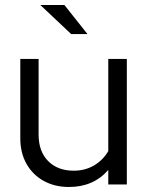

<svg xmlns="http://www.w3.org/2000/svg" viewBox="-20 -736 589 766"><path d="M255 10Q198 10 154 -14.5Q110 -39 85.5 -82.7Q61 -126.4 61 -184V-501H134V-199Q134 -132 172 -93.5Q210 -55 274.2 -55Q318.7 -55 354.4 -75.5Q390 -96 412 -133V-501H486V0H412V-58Q353 10 255 10ZM264 -600 141 -716H237L329 -600Z"/></svg>

Font: Red Hat Display
Style: Regular
Weight: 300
Designer: Pentagram, MCKL
Foundry: Pentagram, MCKL
Version: Version 1.023